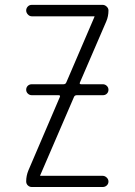

<svg xmlns="http://www.w3.org/2000/svg" viewBox="-20 -750 540 770"><path d="M93.8 -66.4 219.7 -360.4Q223.6 -368.2 214.8 -368.2H107.4Q98.6 -368.2 91.8 -374.5Q85 -380.9 85 -390.1Q85 -399.4 91.3 -405.8Q97.7 -412.1 107.4 -412.1H234.4Q243.2 -412.1 246.1 -419.9L358.4 -681.6V-682.6L359.4 -683.6Q359.4 -684.6 358.4 -684.6H107.4Q98.6 -684.6 91.8 -691.9Q85 -699.2 85 -708Q85 -716.8 91.3 -723.6Q97.7 -730.5 107.4 -730.5H391.6Q400.4 -730.5 407.7 -723.6Q415 -716.8 415 -708Q415 -684.6 406.2 -664.1L300.8 -419.9Q296.9 -412.1 305.7 -412.1H392.6Q401.4 -412.1 408.2 -405.8Q415 -399.4 415 -390.1Q415 -380.9 408.7 -374.5Q402.3 -368.2 392.6 -368.2H288.1Q279.3 -368.2 276.4 -360.4L141.6 -47.9V-46.9L140.6 -45.9Q140.6 -44.9 141.6 -44.9H391.6Q400.4 -44.9 407.7 -38.1Q415 -31.2 415 -22Q415 -12.7 408.2 -6.3Q401.4 0 391.6 0H107.4Q98.6 0 91.8 -6.3Q85 -12.7 85 -22.5Q85 -44.9 93.8 -66.4Z"/></svg>

Font: Rounded-X Mgen+ 2m light
Style: Regular
Weight: 200
Designer: [Source Han Sans]
Ryoko NISHIZUKA  (kana & ideographs); Paul D. Hunt (Latin, Greek & Cyrillic); Wenlong ZHANG  (bopomofo
Version: Version 1.059.20150602